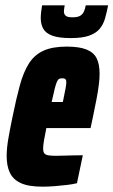

<svg xmlns="http://www.w3.org/2000/svg" viewBox="-20 -693 426 721"><path d="M140 8Q87 8 58 -5.5Q29 -19 17 -44.5Q5 -70 5 -107Q5 -136 11.5 -173.5Q18 -211 27 -254Q41 -323 54.5 -372.5Q68 -422 88.5 -454.5Q109 -487 143 -502.5Q177 -518 230 -518Q278 -518 305 -507Q332 -496 343 -474Q354 -452 354 -416Q354 -397 351 -373.5Q348 -350 342.5 -321Q337 -292 329 -254L320 -212H154Q148 -182 145 -164.5Q142 -147 142 -135Q142 -122 147 -116.5Q152 -111 163 -109.5Q174 -108 190 -108Q199 -108 217 -108.5Q235 -109 256 -109.5Q277 -110 291 -110L269 -5Q253 -1 231.5 1.5Q210 4 186 6Q162 8 140 8ZM174 -310H216L219 -325Q224 -349 226.5 -362.5Q229 -376 229 -384Q229 -391 227 -394Q225 -397 221.5 -398Q218 -399 213 -399Q207 -399 202.5 -397Q198 -395 194 -386.5Q190 -378 185.5 -360Q181 -342 174 -310ZM246 -550Q201 -550 176.5 -559Q152 -568 142.5 -585Q133 -602 133 -625Q133 -636 134.5 -648Q136 -660 138 -673H223Q222 -667 221 -661Q220 -655 220 -650Q220 -640 226.5 -634Q233 -628 252 -628Q272 -628 281.5 -634Q291 -640 295.5 -650.5Q300 -661 302 -673H386Q381 -647 374.5 -624Q368 -601 354 -584.5Q340 -568 314.5 -559Q289 -550 246 -550Z"/></svg>

Font: Saira ExtraCondensed Black
Style: Italic
Weight: 900
Width: 2
Italic angle: -12°
Designer: Hector Gatti with collaboration of the Omnibus-Type team
Foundry: Omnibus-Type
Version: Version 1.101